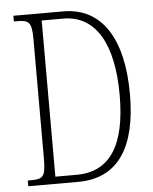

<svg xmlns="http://www.w3.org/2000/svg" viewBox="-52 -758 639 801"><g transform="rotate(-5 267.5 -357.0)"><path d="M34 0H243C413 0 490 -127 490 -346C490 -577 405 -714 243 -714H34V-690H48C97 -690 109 -681 109 -608V-110C109 -33 98 -24 48 -24H34ZM239 -30H150V-684H240C378 -684 447 -557 447 -346C447 -134 378 -30 239 -30Z"/></g></svg>

Font: Noto Serif Devanagari ExtraCondensed ExtraLight
Style: Regular
Weight: 200
Width: 2
Designer: Universal Thirst, Indian Type Foundry and the Monotype Design Team
Foundry: Monotype Imaging Inc.
Version: Version 2.004